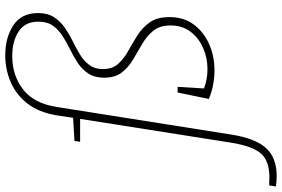

<svg xmlns="http://www.w3.org/2000/svg" viewBox="-282 -622 1048 713"><g transform="rotate(-90 241.5 -266.0)"><path d="M-57 238Q-68 238 -77 237Q-86 236 -95 235L-91 210Q-83 210 -75.5 210.5Q-68 211 -62 211Q-1 211 26.5 180.5Q54 150 67 73L156 -492H71L74 -513L160 -518L169 -578Q180 -645 212.5 -687Q245 -729 292 -749.5Q339 -770 392 -770Q458 -770 503.5 -740Q549 -710 549 -648Q549 -613 534 -589.5Q519 -566 495.5 -549.5Q472 -533 445.5 -520Q419 -507 395 -492.5Q371 -478 356 -457.5Q341 -437 341 -407Q341 -372 360.5 -350.5Q380 -329 409 -313Q438 -297 466.5 -279Q495 -261 514.5 -233.5Q534 -206 534 -160Q534 -107 506.5 -70Q479 -33 434 -13Q389 7 336 7Q310 7 283 2Q256 -3 230 -14L254 -130H275L269 -32Q303 -19 341 -19Q383 -19 420 -35.5Q457 -52 480 -82.5Q503 -113 503 -156Q503 -196 483.5 -220Q464 -244 435 -261Q406 -278 377 -295Q348 -312 328.5 -337Q309 -362 309 -403Q309 -438 324.5 -461.5Q340 -485 363.5 -500.5Q387 -516 413.5 -529Q440 -542 463.5 -557Q487 -572 502 -593Q517 -614 517 -647Q517 -697 480.5 -720.5Q444 -744 389 -744Q317 -744 265 -703.5Q213 -663 200 -577L98 68Q84 158 48 198Q12 238 -57 238Z"/></g></svg>

Font: Bitter ExtraLight
Style: Italic
Weight: 200
Italic angle: -9°
Designer: Sol Matas, and Bitter project Authors
Foundry: Sol Matas
Version: Version 2.001